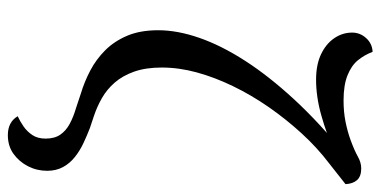

<svg xmlns="http://www.w3.org/2000/svg" viewBox="-260 -521 969 489"><g transform="rotate(90 224.5 -276.5)"><path d="M324 188Q291 188 276 163Q289 157 302 148Q315 139 324 125.5Q333 112 333 92Q333 69 323 54.5Q313 40 295.5 30.5Q278 21 254 14L218 2Q188 -7 159.5 -22Q131 -37 108 -60Q85 -83 71 -116Q57 -149 57 -195Q57 -244 76.5 -300Q96 -356 135 -416.5Q174 -477 233 -541Q292 -605 371 -669L362 -642Q322 -624 274.5 -610.5Q227 -597 183 -597Q145 -597 118.5 -609.5Q92 -622 77.5 -643Q63 -664 63 -689Q63 -709 77 -724.5Q91 -740 112 -741Q120 -720 133.5 -703.5Q147 -687 172 -677Q197 -667 236 -667Q265 -667 290 -672Q315 -677 337 -685Q364 -695 379 -703.5Q394 -712 409 -712Q429 -712 438.5 -701.5Q448 -691 449 -672L397 -631Q356 -600 319.5 -560Q283 -520 252.5 -476Q222 -432 199.5 -385.5Q177 -339 164.5 -293.5Q152 -248 152 -204Q152 -163 162.5 -133.5Q173 -104 190.5 -84Q208 -64 230 -51.5Q252 -39 276 -31L306 -21Q324 -14 343.5 -5Q363 4 379.5 17Q396 30 405.5 47.5Q415 65 415 88Q415 114 403.5 136.5Q392 159 372 173.5Q352 188 324 188Z"/></g></svg>

Font: Arima Medium
Style: Regular
Weight: 500
Designer: Joana Correia and Natanael Gama
Foundry: NDISCOVER
Version: Version 1.101;gftools[0.9.23]